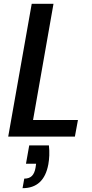

<svg xmlns="http://www.w3.org/2000/svg" viewBox="-20 -715 484 1005"><path d="M236 46Q239 74 238 98.5Q237 123 233 145Q210 270 98 270L107 220Q133 220 147 206Q161 192 166 163L169 142H116L133 46ZM260 -695 153 -87H388L372 0H23L146 -695Z"/></svg>

Font: SVN-Poppins Medium
Style: Italic
Weight: 500
Italic angle: -10°
Designer: Ninad Kale (Devanagari), Jonny Pinhorn (Latin)
Foundry: Indian Type Foundry
Version: Version 3.002 2017; ttfautohint (v1.8.3)